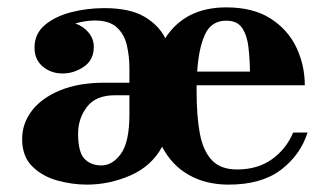

<svg xmlns="http://www.w3.org/2000/svg" viewBox="-20 -490 884 520"><path d="M73.5 -361Q73.5 -398.5 101.2 -422Q129 -445.5 172.2 -456.8Q215.5 -468 262.5 -468Q331.5 -468 371 -444.8Q410.5 -421.5 427.5 -386.5Q481 -470 593 -470Q665.5 -470 712.5 -440Q759.5 -410 782.5 -361.8Q805.5 -313.5 805.5 -259H512.5Q512.5 -250 512.5 -240Q512.5 -175.5 521.2 -128.5Q530 -81.5 553.8 -56.2Q577.5 -31 622 -31Q677.5 -31 716.2 -58.5Q755 -86 774 -131H813Q793.5 -70 740.8 -30Q688 10 599 10Q538 10 491.8 -16Q445.5 -42 419 -92.5Q390.5 -40 333.5 -15Q276.5 10 215 10Q175.5 10 135 -1.2Q94.5 -12.5 67.2 -39.5Q40 -66.5 40 -113.5Q40 -155.5 66.2 -190Q92.5 -224.5 142.5 -245.2Q192.5 -266 263.5 -266H330.5V-304.5Q330.5 -338 323.5 -367.8Q316.5 -397.5 296.2 -416Q276 -434.5 236 -434.5Q225.5 -434.5 211.8 -432.5Q198 -430.5 184 -426.5Q205.5 -419 219.8 -402Q234 -385 234 -363Q234 -327.5 207 -309.2Q180 -291 150 -291Q118 -291 95.8 -309.8Q73.5 -328.5 73.5 -361ZM657 -296Q656.5 -331.5 652.8 -363Q649 -394.5 635.8 -414.2Q622.5 -434 593 -434Q552 -434 535 -396.2Q518 -358.5 514 -296ZM254.5 -42Q284.5 -42 307.5 -73.5Q330.5 -105 330.5 -180.5V-232H291Q239.5 -232 215.5 -200.5Q191.5 -169 191.5 -128Q191.5 -78 208.8 -60Q226 -42 254.5 -42Z"/></svg>

Font: Bodoni* 06pt
Style: Bold
Weight: 700
Version: Version 2.3